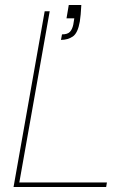

<svg xmlns="http://www.w3.org/2000/svg" viewBox="-20 -745 520 765"><path d="M34 0 158 -700H178L57 -18H406L403 0ZM223 -586 227 -608Q249 -608 258.5 -618Q268 -628 272 -647L276 -672H245L254 -725H304Q303 -703 301.5 -688Q300 -673 298 -659Q290 -613 270 -599.5Q250 -586 223 -586Z"/></svg>

Font: DM Sans 17pt Thin
Style: Italic
Weight: 250
Italic angle: -10°
Version: Version 4.004;gftools[0.9.30]